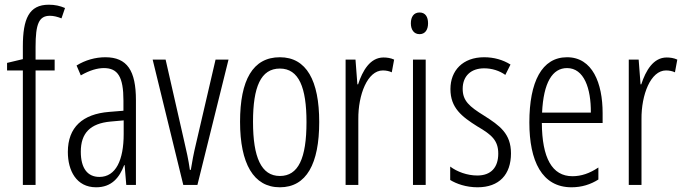

<svg xmlns="http://www.w3.org/2000/svg" viewBox="-20 -785 2904 815"><path d="M212 -486V-532H131V-586C131 -683 145 -718 192 -718C207 -718 224 -714 241 -707L256 -751C235 -760 214 -765 187 -765C103 -765 77 -705 77 -588V-534L10 -518V-486H77V0H131V-486Z M427 -542C385 -542 342 -530 305 -507L323 -465C361 -487 394 -496 421 -496C480 -496 504 -459 504 -358V-315L443 -310C331 -301 268 -245 268 -140C268 -61 304 10 388 10C454 10 487 -31 507 -84H509L516 0H557V-360C557 -485 520 -542 427 -542ZM449 -269 505 -274V-216C505 -106 472 -34 402 -34C352 -34 323 -70 323 -141C323 -220 363 -261 449 -269Z M758 0H818L950 -532H895L812 -175C802 -134 795 -96 790 -64H786C780 -107 771 -147 762 -185L683 -532H628Z M1335 -267C1335 -443 1281 -542 1168 -542C1053 -542 999 -445 999 -268C999 -91 1056 10 1168 10C1281 10 1335 -90 1335 -267ZM1054 -268C1054 -416 1087 -494 1168 -494C1249 -494 1281 -413 1281 -267C1281 -112 1246 -38 1168 -38C1089 -38 1054 -117 1054 -268Z M1608 -541C1551 -541 1519 -485 1500 -427H1497L1489 -532H1447V0H1501V-279C1500 -383 1540 -486 1605 -486C1619 -486 1633 -483 1643 -478L1653 -532C1638 -539 1622 -541 1608 -541Z M1761 -732C1736 -732 1724 -713 1724 -686C1724 -659 1737 -640 1761 -640C1784 -640 1797 -658 1797 -686C1797 -713 1786 -732 1761 -732ZM1787 -532H1733V0H1787Z M2149 -134C2149 -218 2101 -252 2035 -294C1972 -333 1944 -357 1944 -408C1944 -463 1980 -495 2035 -495C2068 -495 2100 -485 2125 -467L2147 -511C2115 -531 2077 -542 2035 -542C1944 -542 1892 -485 1892 -407C1892 -327 1940 -290 2007 -248C2067 -213 2095 -189 2095 -133C2095 -74 2064 -40 2006 -40C1963 -40 1920 -56 1891 -78V-21C1917 -5 1958 10 2007 10C2099 10 2149 -44 2149 -134Z M2387 -542C2280 -542 2227 -438 2227 -265C2227 -102 2280 10 2406 10C2449 10 2487 -2 2520 -23V-74C2483 -49 2447 -37 2410 -37C2323 -37 2281 -115 2280 -263H2538V-305C2538 -432 2495 -542 2387 -542ZM2387 -496C2459 -496 2489 -410 2488 -307H2281C2287 -435 2325 -496 2387 -496Z M2810 -541C2753 -541 2721 -485 2702 -427H2699L2691 -532H2649V0H2703V-279C2702 -383 2742 -486 2807 -486C2821 -486 2835 -483 2845 -478L2855 -532C2840 -539 2824 -541 2810 -541Z"/></svg>

Font: Noto Sans Gujarati UI ExtraCondensed Light
Style: Regular
Weight: 300
Width: 2
Designer: Jelle Bosma - Monotype Design Team, Universal Thirst
Foundry: Monotype Imaging Inc.
Version: Version 2.106